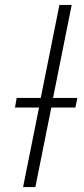

<svg xmlns="http://www.w3.org/2000/svg" viewBox="-20 -762 343 782"><path d="M74 0 139 -324H41L48 -363H146L222 -742H272L196 -363H295L287 -324H189L124 0Z"/></svg>

Font: Montserrat Thin Light
Style: Italic
Weight: 300
Italic angle: -11.3°
Version: Version 9.000